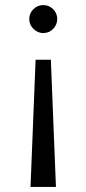

<svg xmlns="http://www.w3.org/2000/svg" viewBox="-20 -490 340 755"><path d="M205 -415Q205 -393 189 -376.5Q173 -360 150 -360Q128 -360 111.5 -376.5Q95 -393 95 -415Q95 -438 111.5 -454Q128 -470 150 -470Q173 -470 189 -454Q205 -438 205 -415ZM200 245H100L120 -255H180Z"/></svg>

Font: Jost
Style: Regular
Weight: 400
Version: Version 3.500